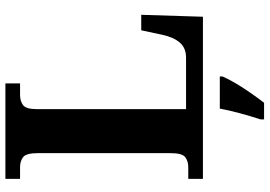

<svg xmlns="http://www.w3.org/2000/svg" viewBox="-160 -594 975 694"><g transform="rotate(-90 327.0 -246.5)"><path d="M28 0V-53H70Q92 -53 106.5 -64Q121 -75 121 -118V-596Q121 -639 106.5 -650Q92 -661 70 -661H28V-714H373V-661H331Q310 -661 295 -650.5Q280 -640 280 -600V-61H466Q501 -61 520.5 -83.5Q540 -106 549 -148L565 -223H621L614 0ZM243 208Q253 178 264.5 136Q276 94 282 61H398V71Q389 92 373 119Q357 146 338.5 172.5Q320 199 303 221H243Z"/></g></svg>

Font: Noto Serif Oriya
Style: Bold
Weight: 700
Designer: David Williams
Foundry: Google LLC, David Williams
Version: Version 1.051; ttfautohint (v1.8.4.7-5d5b)